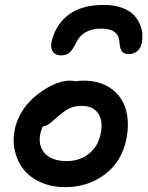

<svg xmlns="http://www.w3.org/2000/svg" viewBox="-20 -753 606 784"><path d="M403.8 -732.9Q446.3 -732.9 478.5 -721.2Q510.7 -709.5 528.8 -689.2Q546.9 -668.9 555.2 -644.3Q563.5 -619.6 561 -591.8Q558.1 -561 543.2 -546.6Q528.3 -532.2 505.9 -532.2Q487.3 -532.2 478.5 -542.5Q469.7 -552.7 467.8 -580.1Q464.8 -636.2 394 -636.2Q318.4 -636.2 291 -579.1Q276.9 -549.8 263.7 -538.3Q250.5 -526.9 231.9 -526.9Q204.1 -526.9 194.1 -544.9Q184.1 -563 192.9 -591.8Q210.9 -657.2 263.4 -695.1Q315.9 -732.9 403.8 -732.9ZM246.1 11.2Q191.9 11.2 148.2 -7.8Q104.5 -26.9 78.1 -58.8Q51.8 -90.8 41.3 -133.8Q30.8 -176.8 40 -223.1Q46.9 -258.3 65.7 -290.8Q84.5 -323.2 109.1 -346.7Q133.8 -370.1 162.1 -387.9Q190.4 -405.8 217 -414.8Q243.7 -423.8 265.1 -423.8Q278.8 -423.8 289.1 -420.9Q306.2 -423.8 319.8 -423.8Q388.2 -423.8 433.3 -391.6Q478.5 -359.4 493.9 -305.9Q509.3 -252.4 496.1 -186Q478 -93.8 408.7 -41.3Q339.4 11.2 246.1 11.2ZM145 -209Q134.3 -157.7 163.6 -126.5Q192.9 -95.2 252 -95.2Q305.2 -95.2 342.8 -125Q380.4 -154.8 391.1 -206.1Q401.9 -258.8 380.9 -289.8Q359.9 -320.8 313 -320.8Q286.1 -320.8 266.4 -311.8Q246.6 -302.7 222.2 -282.2Q214.8 -275.9 202.1 -264.9Q189.5 -253.9 184.6 -250Q179.7 -246.1 171.6 -241.9Q163.6 -237.8 154.8 -236.8Q147 -219.7 145 -209Z"/></svg>

Font: Shantell Sans Irregular Bouncy
Style: Italic
Weight: 500
Italic angle: -11.31°
Designer: Stephen Nixon, Anya Danilova, Shantell Martin
Foundry: Arrow Type
Version: Version 1.006;[9816181b4]